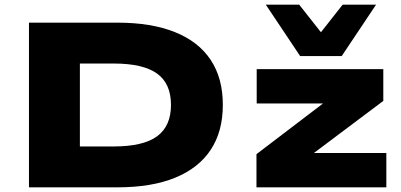

<svg xmlns="http://www.w3.org/2000/svg" viewBox="-20 -802 1717 822"><path d="M104 0V-705H483Q628 -705 729 -664.5Q830 -624 882 -545.5Q934 -467 934 -353Q934 -239 882 -160.5Q830 -82 729.5 -41Q629 0 483 0ZM322 -175H467Q593 -175 652.5 -218.5Q712 -262 712 -353Q712 -444 652.5 -487Q593 -530 467 -530H322ZM1078 0V-142L1426 -407L1419 -359H1079V-506H1621V-370L1268 -105L1275 -147H1634V0ZM1265 -562 1118 -782H1261L1354 -664L1447 -782H1590L1443 -562Z"/></svg>

Font: Nunito Sans 7pt Expanded Black
Style: Regular
Weight: 900
Width: 7
Designer: Vernon Adams
Foundry: Vernon Adams
Version: Version 3.101;gftools[0.9.27]